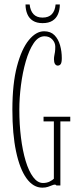

<svg xmlns="http://www.w3.org/2000/svg" viewBox="-20 -854 360 884"><path d="M175 10Q133 10 102 -33Q71 -76 54 -156.5Q37 -237 37 -349Q37 -468.5 58.2 -548.8Q79.5 -629 112.8 -669.5Q146 -710 183 -710Q213 -710 230.8 -692Q248.5 -674 256.5 -645.8Q264.5 -617.5 264.5 -586.5Q264.5 -566 259.5 -559Q254.5 -552 246 -552Q238 -552 233.2 -559.5Q228.5 -567 228.5 -581Q228.5 -590 230 -597.5Q231.5 -605 233 -614.2Q234.5 -623.5 234.5 -639Q234.5 -657.5 221 -672.2Q207.5 -687 185 -687Q156.5 -687 135 -655Q113.5 -623 98.8 -571.8Q84 -520.5 76.5 -461.8Q69 -403 69 -349Q69 -281.5 76.5 -220.8Q84 -160 98.2 -112.8Q112.5 -65.5 132.8 -38.5Q153 -11.5 178 -11.5Q195.5 -11.5 208.8 -18.2Q222 -25 228 -31V-295H180.5V-316.5H303.5V-295H258V0H240Q239.5 -1 237.5 -2.5Q235.5 -4 232 -4Q227.5 -4 219.8 -0.8Q212 2.5 201 6.2Q190 10 175 10ZM176 -747.5Q149 -747.5 131.5 -758.5Q114 -769.5 105.8 -789.2Q97.5 -809 97.5 -833.5H116.5Q119.5 -804.5 134.2 -788.8Q149 -773 176 -773Q204 -773 218.8 -788.8Q233.5 -804.5 236 -833.5H255.5Q255.5 -809 247.2 -789.2Q239 -769.5 221.5 -758.5Q204 -747.5 176 -747.5Z"/></svg>

Font: Imbue 48pt Thin
Style: Regular
Weight: 250
Designer: Tyler Finck
Foundry: Etcetera Type Company
Version: Version 1.102